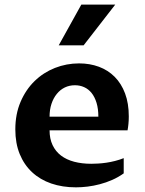

<svg xmlns="http://www.w3.org/2000/svg" viewBox="-20 -802 627 832"><path d="M516.1 -50.8Q492.2 -33.7 465.8 -22.2Q439.5 -10.7 412.6 -3.7Q385.7 3.4 359.4 6.6Q333 9.8 309.1 9.8Q250.5 9.8 202.1 -6.8Q153.8 -23.4 119.1 -55.7Q84.5 -87.9 65.4 -134.5Q46.4 -181.2 46.4 -241.2Q46.4 -307.6 69.1 -360.6Q91.8 -413.6 129.9 -450.7Q168 -487.8 218 -507.6Q268.1 -527.3 322.8 -527.3Q369.1 -527.3 408.7 -512.7Q448.2 -498 477.1 -469Q505.9 -439.9 522 -397Q538.1 -354 538.1 -297.4Q538.1 -280.8 536.6 -265.4Q535.2 -250 532.7 -237.3H194.8Q194.8 -200.7 207.8 -173.3Q220.7 -146 244.4 -127.9Q268.1 -109.9 301.5 -101.1Q335 -92.3 375.5 -92.3Q388.7 -92.3 405.3 -93.3Q421.9 -94.2 440.4 -96.9Q459 -99.6 478.3 -104.5Q497.6 -109.4 516.1 -116.7ZM406.2 -296.4Q406.2 -330.6 398.4 -356.2Q390.6 -381.8 377 -398.9Q363.3 -416 344.7 -424.3Q326.2 -432.6 304.7 -432.6Q280.8 -432.6 260.7 -422.9Q240.7 -413.1 226.1 -395Q211.4 -377 203.1 -352.1Q194.8 -327.1 194.8 -296.4ZM234.4 -605.5 332.5 -782.2H479.5L342.3 -605.5Z"/></svg>

Font: Proza Libre
Style: SemiBold
Weight: 600
Designer: Jasper de Waard
Foundry: Jasper de Waard
Version: Version 1.000; ttfautohint (v1.4.1.8-43bc) -l 8 -r 50 -G 200